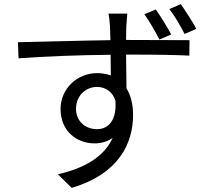

<svg xmlns="http://www.w3.org/2000/svg" viewBox="-20 -847 1040 932"><path d="M736 -801 681 -778C706 -743 733 -695 754 -655L811 -680C791 -717 760 -768 736 -801ZM858 -827 802 -803C828 -770 855 -723 876 -682L933 -707C912 -746 881 -793 858 -827ZM540 -360C548 -267 509 -220 451 -220C396 -220 349 -257 349 -319C349 -384 398 -425 450 -425C490 -425 524 -405 540 -360ZM67 -642 70 -564C195 -573 364 -580 517 -581L518 -481C498 -488 476 -492 451 -492C355 -492 274 -417 274 -318C274 -209 354 -151 439 -151C473 -151 502 -160 527 -178C486 -87 393 -31 261 -1L328 65C560 -4 626 -154 626 -290C626 -340 615 -384 594 -418L592 -582H606C753 -582 843 -580 899 -577L900 -652C853 -652 730 -653 607 -653H592L593 -718C594 -730 597 -770 598 -781H507C509 -773 512 -744 514 -718L516 -652C367 -650 179 -644 67 -642Z"/></svg>

Font: Noto Sans KR
Style: Regular
Weight: 400
Designer: Ryoko NISHIZUKA 西塚涼子 (kana, bopomofo & ideographs); Paul D. Hunt (Latin, Greek & Cyrillic); Sandoll Communications 산돌커뮤니
Foundry: Adobe
Version: Version 2.004;hotconv 1.0.118;makeotfexe 2.5.65603